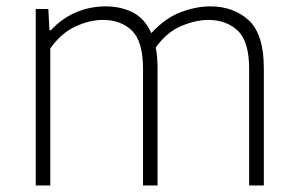

<svg xmlns="http://www.w3.org/2000/svg" viewBox="-20 -568 910 588"><path d="M89.5 0V-540.5H128L131.5 -475.5H136Q169.5 -512 212.8 -530.2Q256 -548.5 303 -548.5Q351 -548.5 387.5 -529.5Q424 -510.5 443.5 -466.5Q485.5 -512.5 533 -530.5Q580.5 -548.5 623.5 -548.5Q695.5 -548.5 741.8 -505.8Q788 -463 788 -359V0H743V-357.5Q743 -441 708.2 -474Q673.5 -507 618 -507Q580 -507 535.5 -488.5Q491 -470 457 -422.5Q462.5 -394 462.5 -359.5V0H418V-357.5Q418 -441 384.2 -474Q350.5 -507 295.5 -507Q254.5 -507 210.8 -486.8Q167 -466.5 134 -419.5V0Z"/></svg>

Font: Encode Sans Semi Expanded ExtraLight
Style: Regular
Weight: 200
Width: 6
Designer: Multiple Designers
Foundry: Impallari Type
Version: Version 3.000; ttfautohint (v1.8.3) -l 8 -r 50 -G 200 -x 14 